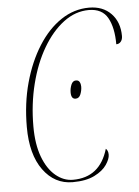

<svg xmlns="http://www.w3.org/2000/svg" viewBox="-53 -763 591 815"><g transform="rotate(-5 243.0 -356.0)"><path d="M224 10Q147 10 98.5 -56.5Q50 -123 50 -240Q50 -341 74 -428Q98 -515 140 -581.5Q182 -648 237.5 -685Q293 -722 357 -722Q416 -722 451 -685.5Q486 -649 486 -590Q486 -575 478.5 -566Q471 -557 459 -557Q459 -628 435.5 -670Q412 -712 355 -712Q298 -712 248 -674.5Q198 -637 159.5 -571.5Q121 -506 99.5 -420.5Q78 -335 78 -240Q78 -164 98 -110.5Q118 -57 152 -28.5Q186 0 226 0Q341 0 376 -119Q380 -116 383 -109.5Q386 -103 386 -93Q386 -75 369.5 -50.5Q353 -26 317 -8Q281 10 224 10ZM267 -342Q248 -342 248 -370Q248 -387 254.5 -403Q261 -419 275 -419Q286 -419 290.5 -410.5Q295 -402 295 -391Q295 -375 288.5 -358.5Q282 -342 267 -342Z"/></g></svg>

Font: Noto Serif Display ExtraCondensed Thin
Style: Italic
Weight: 100
Width: 2
Italic angle: -12°
Designer: Monotype Design Team
Foundry: Monotype Imaging Inc.
Version: Version 2.009